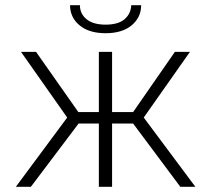

<svg xmlns="http://www.w3.org/2000/svg" viewBox="-20 -720 814 740"><path d="M41 0 239 -267 61 -520H119L282 -288H361V-520H412V-288H493L654 -520H712L534 -267L733 0H675L493 -244H412V0H361V-244H283L99 0ZM387 -592Q323 -592 286.5 -622.5Q250 -653 250 -700H288Q288 -667 313.5 -646Q339 -625 387 -625Q435 -625 459.5 -645.5Q484 -666 486 -700H524Q524 -653 487.5 -622.5Q451 -592 387 -592Z"/></svg>

Font: Raleway Light
Style: Regular
Weight: 300
Designer: Matt McInerney, Pablo Impallari, Rodrigo Fuenzalida
Foundry: Matt McInerney, Pablo Impallari, Rodrigo Fuenzalida
Version: Version 4.026